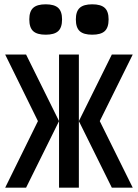

<svg xmlns="http://www.w3.org/2000/svg" viewBox="-20 -871 640 891"><path d="M346 -309 499 -618H596L443 -309ZM4 0 156 -309H254L101 0ZM156 -309 4 -618H101L254 -309ZM254 0V-618H346V0ZM499 0 346 -309H443L596 0ZM408 -710Q368 -710 350 -726.5Q332 -743 332 -781Q332 -818 350 -834.5Q368 -851 408 -851Q448 -851 466 -834.5Q484 -818 484 -781Q484 -743 466 -726.5Q448 -710 408 -710ZM192 -710Q152 -710 134 -726.5Q116 -743 116 -781Q116 -818 134 -834.5Q152 -851 192 -851Q232 -851 250 -834.5Q268 -818 268 -781Q268 -743 250 -726.5Q232 -710 192 -710Z"/></svg>

Font: Victor Mono SemiBold
Style: Regular
Weight: 600
Monospace: yes
Designer: Rune Bjørnerås
Version: Version 1.561;gftools[0.9.30]